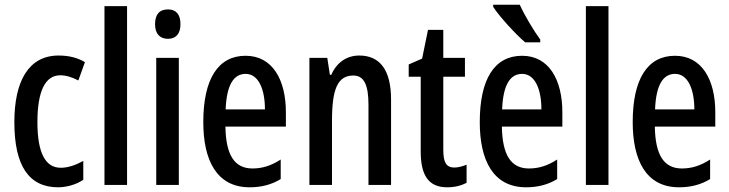

<svg xmlns="http://www.w3.org/2000/svg" viewBox="-20 -786 3098 816"><path d="M227 10C261 10 304 -1 334 -22V-102C301 -84 269 -73 238 -73C172 -73 139 -138 139 -267C139 -398 172 -466 236 -466C261 -466 286 -458 313 -444L341 -522C310 -540 275 -550 229 -550C101 -550 41 -440 41 -267C41 -81 103 10 227 10Z M520 0V-760H424V0Z M694 -746C657 -746 639 -724 639 -683C639 -643 659 -621 694 -621C728 -621 747 -643 747 -683C747 -723 730 -746 694 -746ZM740 -540H644V0H740Z M1024 -549C906 -549 844 -449 844 -267C844 -106 900 10 1041 10C1090 10 1134 -1 1173 -25V-108C1131 -81 1094 -70 1053 -70C976 -70 940 -128 938 -248H1195V-309C1195 -447 1138 -549 1024 -549ZM1024 -472C1079 -472 1106 -406 1106 -321H939C943 -425 973 -472 1024 -472Z M1507 -550C1454 -550 1411 -521 1388 -468H1382L1371 -540H1295V0H1391V-274C1391 -410 1416 -465 1482 -465C1528 -465 1546 -423 1546 -341V0H1642V-363C1642 -488 1595 -550 1507 -550Z M1911 -74C1874 -74 1864 -100 1864 -150V-460H1956V-540H1864V-659H1799L1774 -537L1717 -512V-460H1768V-142C1768 -40 1802 10 1880 10C1913 10 1940 3 1963 -9V-86C1945 -79 1928 -74 1911 -74Z M2189 -766H2076V-757C2102 -716 2173 -639 2212 -606H2276V-618C2250 -653 2209 -721 2189 -766ZM2199 -549C2081 -549 2019 -449 2019 -267C2019 -106 2075 10 2216 10C2265 10 2309 -1 2348 -25V-108C2306 -81 2269 -70 2228 -70C2151 -70 2115 -128 2113 -248H2370V-309C2370 -447 2313 -549 2199 -549ZM2199 -472C2254 -472 2281 -406 2281 -321H2114C2118 -425 2148 -472 2199 -472Z M2566 0V-760H2470V0Z M2849 -549C2731 -549 2669 -449 2669 -267C2669 -106 2725 10 2866 10C2915 10 2959 -1 2998 -25V-108C2956 -81 2919 -70 2878 -70C2801 -70 2765 -128 2763 -248H3020V-309C3020 -447 2963 -549 2849 -549ZM2849 -472C2904 -472 2931 -406 2931 -321H2764C2768 -425 2798 -472 2849 -472Z"/></svg>

Font: Noto Sans Khmer ExtraCondensed Medium
Style: Regular
Weight: 500
Width: 2
Designer: Danh Hong and the Monotype Design Team
Foundry: Monotype Imaging Inc.
Version: Version 2.004